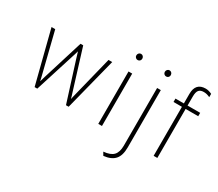

<svg xmlns="http://www.w3.org/2000/svg" viewBox="-156 -1061 1845 1622"><g transform="rotate(30 766.5 -249.5)"><path d="M183 0 53 -511H89L187 -117Q190 -105 193 -92.2Q196 -79.5 199 -66Q203 -79.5 206.8 -92.2Q210.5 -105 214 -117L336 -511H362L484 -117Q488 -105 491.8 -92.2Q495.5 -79.5 499 -66Q502 -79.5 505 -92.2Q508 -105 511 -117L609 -511H645L515 0H489L370 -376Q365 -392.5 359.8 -409.8Q354.5 -427 349 -445Q344 -427 338.8 -409.8Q333.5 -392.5 328 -376L209 0Z M804 0V-511H840V0ZM822 -633Q810 -633 801.5 -641.5Q793 -650 793 -662Q793 -675 801.5 -684Q810 -693 822 -693Q835 -693 843 -684Q851 -675 851 -662Q851 -650 843 -641.5Q835 -633 822 -633Z M976 213 958 182Q1025 176.5 1054 146Q1083 115.5 1083 51V-511H1119V49Q1119 127 1084.5 166Q1050 205 976 213ZM1100 -633Q1088 -633 1079.5 -641.5Q1071 -650 1071 -662Q1071 -675 1079.5 -684Q1088 -693 1100 -693Q1112 -693 1120.5 -684.2Q1129 -675.5 1129 -662Q1129 -650 1121 -641.5Q1113 -633 1100 -633Z M1344 0V-478H1262V-511H1344V-603Q1344 -658 1368.8 -685Q1393.5 -712 1442 -712Q1456.5 -712 1472.8 -707.8Q1489 -703.5 1503 -696V-664Q1484.5 -672.5 1470.8 -675.8Q1457 -679 1442 -679Q1409 -679 1394.5 -660.5Q1380 -642 1380 -599V-511H1503V-478H1380V0Z"/></g></svg>

Font: Overpass Thin
Style: Regular
Weight: 250
Designer: Delve Withrington, Dave Bailey, Thomas Jockin
Foundry: Delve Fonts LLC
Version: Version 4.000